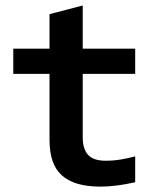

<svg xmlns="http://www.w3.org/2000/svg" viewBox="-20 -675 590 706"><path d="M477.1 -4.9Q444.8 2.4 412.1 6.8Q379.4 11.2 350.1 11.2Q301.3 11.2 265.9 1Q230.5 -9.3 207.3 -30.3Q184.1 -51.3 173.1 -83.7Q162.1 -116.2 162.1 -161.1V-403.3H28.8V-496.1H162.1V-623L284.2 -654.8V-496.1H477.1V-403.3H284.2V-169.9Q284.2 -127.4 303.7 -105.7Q323.2 -84 369.1 -84Q398.4 -84 426.3 -88.9Q454.1 -93.8 477.1 -100.1Z"/></svg>

Font: Code New Roman
Style: Bold
Weight: 700
Monospace: yes
Designer: Sam Radian
Foundry: Code New Roman
Version: Version 1.508 October 19, 2014